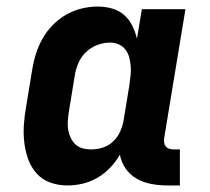

<svg xmlns="http://www.w3.org/2000/svg" viewBox="-20 -558 640 586"><path d="M185 8Q158 8 133 -1Q108 -10 91 -29.5Q74 -49 65.5 -73.5Q57 -98 54 -124.5Q51 -151 53 -179Q55 -207 60 -234L78 -344Q82 -369 89.5 -393Q97 -417 109.5 -439.5Q122 -462 140.5 -481Q159 -500 181.5 -513Q204 -526 229 -532Q254 -538 278 -538Q301 -538 322 -532Q343 -526 358.5 -512.5Q374 -499 383.5 -480Q393 -461 398 -440Q398 -440 398 -440Q398 -440 398 -440L413 -530H546L481 -136Q480 -129 481 -122.5Q482 -116 486 -111Q490 -106 496.5 -104Q503 -102 509 -102H529V8H491Q466 8 442 3.5Q418 -1 397.5 -12.5Q377 -24 363.5 -43.5Q350 -63 346 -86Q334 -65 316.5 -46.5Q299 -28 277.5 -15.5Q256 -3 232.5 2.5Q209 8 185 8ZM258 -102Q276 -102 293.5 -107.5Q311 -113 324.5 -125.5Q338 -138 346 -155Q354 -172 357 -189L375 -299Q377 -313 378.5 -327.5Q380 -342 379 -355.5Q378 -369 374.5 -382.5Q371 -396 363 -406.5Q355 -417 342.5 -422.5Q330 -428 316 -428Q296 -428 276.5 -420.5Q257 -413 242 -398.5Q227 -384 219 -365Q211 -346 208 -326L190 -216Q188 -203 187 -189Q186 -175 188 -162.5Q190 -150 195.5 -138Q201 -126 210 -117.5Q219 -109 231.5 -105.5Q244 -102 258 -102Z"/></svg>

Font: Iosevka Curly Slab XBdEx
Style: Italic
Weight: 800
Width: 7
Italic angle: -9°
Monospace: yes
Designer: Belleve Invis
Foundry: Belleve Invis
Version: Version 11.1.0; ttfautohint (v1.8.3)